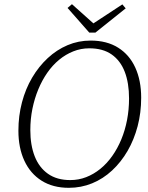

<svg xmlns="http://www.w3.org/2000/svg" viewBox="-20 -883 710 918"><path d="M309 15Q233 15 179 -19Q125 -53 96.5 -114.5Q68 -176 68 -258Q68 -329 85 -393.5Q102 -458 133.5 -511.5Q165 -565 208 -605Q251 -645 303 -667Q355 -689 413 -689Q491 -689 545 -655Q599 -621 627 -559.5Q655 -498 655 -416Q655 -344 638 -279.5Q621 -215 590 -161.5Q559 -108 516 -68Q473 -28 420.5 -6.5Q368 15 309 15ZM316 -22Q356 -22 392 -36Q428 -50 459.5 -75.5Q491 -101 516.5 -137Q542 -173 560 -216.5Q578 -260 587.5 -309.5Q597 -359 597 -412Q597 -486 576.5 -539.5Q556 -593 514 -622.5Q472 -652 407 -652Q367 -652 330.5 -637.5Q294 -623 262.5 -597Q231 -571 206 -535Q181 -499 163 -455.5Q145 -412 135 -363Q125 -314 125 -261Q125 -189 146 -135.5Q167 -82 209.5 -52Q252 -22 316 -22ZM324 -863 438 -761H411L565 -862L581 -843L436 -727H407L303 -845Z"/></svg>

Font: Source Serif 4 Light
Style: Italic
Weight: 300
Italic angle: -12°
Designer: Frank Grießhammer
Foundry: Adobe Systems Incorporated
Version: Version 4.004;hotconv 1.0.116;makeotfexe 2.5.65601